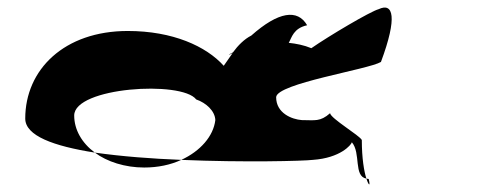

<svg xmlns="http://www.w3.org/2000/svg" viewBox="-20 -524 1286 502"><path d="M46 -214C46 -169 120 -142 228 -125C194 -150 174 -185 174 -222C174 -296 455 -314 493 -264C519 -255 542 -234 543 -210C538 -168 504 -129 454 -106C618 -99 774 -103 798 -106C870 -111 898 -145 900 -152C924 -124 904 -63 938 -57C932 -75 926 -110 926 -158C920 -170 845 -214 843 -228C817 -205 803 -210 769 -210C743 -212 702 -228 702 -270C704 -306 942 -342 976 -362C1020 -480 1008 -518 970 -500C948 -494 840 -430 794 -398C775 -406 754 -410 735 -412C743 -426 747 -450 783 -458C758 -501 708 -494 637 -431C619 -422 602 -405 589 -387C578 -382 579 -380 579 -380C581 -382 586 -384 588 -385C580 -373 571 -361 565 -352C519 -403 432 -443 314 -443C148 -443 46 -342 46 -214ZM228 -125C260 -101 307 -86 357 -86C393 -86 426 -93 454 -106C377 -109 298 -115 228 -125ZM938 -57C944 -38 949 -36 944 -56C942 -56 940 -57 938 -57Z"/></svg>

Font: Ampere
Style: Ext
Weight: 400
Version: Version 1